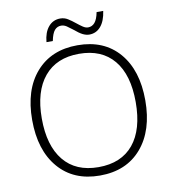

<svg xmlns="http://www.w3.org/2000/svg" viewBox="-90 -903 889 991"><g transform="rotate(-10 354.5 -408.0)"><path d="M651.4 -332.5Q651.4 -174.8 572.3 -82.8Q493.2 9.3 354.5 9.3Q216.3 9.3 137.5 -82.8Q58.6 -174.8 58.6 -333.5Q58.6 -491.7 138.2 -582.5Q217.8 -673.3 355.5 -673.3Q494.1 -673.3 572.8 -582Q651.4 -490.7 651.4 -332.5ZM108.9 -332.5Q108.9 -189.9 172.4 -112.3Q235.8 -34.7 354.5 -34.7Q474.1 -34.7 537.6 -111.6Q601.1 -188.5 601.1 -332.5Q601.1 -475.6 537.6 -552Q474.1 -628.4 355.5 -628.4Q237.3 -628.4 173.1 -551.3Q108.9 -474.1 108.9 -332.5ZM426.3 -716.8Q410.2 -716.8 392.6 -725.3Q375 -733.9 346.7 -757.8Q332 -769.5 318.4 -778.6Q304.7 -787.6 290 -787.6Q269.5 -787.6 255.9 -772Q242.2 -756.3 234.4 -716.8H201.2Q205.6 -767.1 229.7 -795.9Q253.9 -824.7 292 -824.7Q313.5 -824.7 331.5 -813.5Q349.6 -802.2 368.7 -786.6Q384.3 -773.9 398.7 -764.2Q413.1 -754.4 426.3 -754.4Q447.3 -754.4 461.4 -770.8Q475.6 -787.1 482.9 -824.7H517.6Q510.3 -772.5 486.3 -744.6Q462.4 -716.8 426.3 -716.8Z"/></g></svg>

Font: Bpm'online Open Sans Light
Style: Regular
Weight: 300
Foundry: Ascender Corporation
Version: Version 1.10